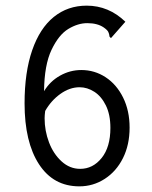

<svg xmlns="http://www.w3.org/2000/svg" viewBox="-20 -650 540 680"><path d="M67 -284Q67 -394 94 -472Q121 -550 170.5 -590Q220 -630 287 -630Q365 -630 424 -573L373 -515L368 -520Q367 -530 363.5 -537Q360 -544 347 -553Q325 -568 289 -568Q256 -568 222 -547.5Q188 -527 162.5 -473.5Q137 -420 136 -327Q157 -362 192.5 -382Q228 -402 268 -402Q315 -402 354 -376.5Q393 -351 416 -304.5Q439 -258 439 -198Q439 -137 415.5 -90Q392 -43 351 -16.5Q310 10 261 10Q169 10 118 -68.5Q67 -147 67 -284ZM371 -197Q371 -244 355 -276.5Q339 -309 314 -325Q289 -341 262 -341Q227 -341 194 -317.5Q161 -294 140 -257Q138 -241 138 -231Q138 -187 153.5 -146Q169 -105 198 -78.5Q227 -52 264 -52Q309 -52 340 -90.5Q371 -129 371 -197Z"/></svg>

Font: Vazir Code
Style: Code
Weight: 400
Foundry: DejaVu fonts team - Redesigned by Saber Rastikerdar
Version: Version 1.1.2